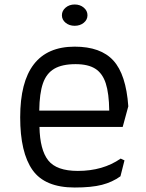

<svg xmlns="http://www.w3.org/2000/svg" viewBox="-20 -824 652 856"><path d="M70 -301Q70 -616 313 -616Q429 -616 485.5 -554Q542 -492 552 -350L527 -258H156Q158 -156 195 -109Q232 -62 327 -62Q439 -62 518 -117L535 -109L517 -38Q481 -12 434.5 0Q388 12 313 12Q180 12 125 -66Q70 -144 70 -301ZM467 -331Q466 -408 451.5 -452.5Q437 -497 405 -517.5Q373 -538 317 -538Q257 -538 222 -517.5Q187 -497 171.5 -452.5Q156 -408 155 -331ZM256 -756Q256 -776 272.5 -790Q289 -804 313 -804Q337 -804 353.5 -790Q370 -776 370 -756Q370 -736 353.5 -722.5Q337 -709 313 -709Q289 -709 272.5 -722.5Q256 -736 256 -756Z"/></svg>

Font: Farro Light
Style: Regular
Weight: 300
Designer: Aceler Chua
Foundry: Grayscale Limited
Version: Version 1.101